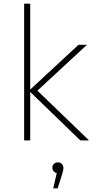

<svg xmlns="http://www.w3.org/2000/svg" viewBox="-20 -762 546 1042"><path d="M111 0H144V-263L416 0H463L183 -270L452 -519H406L144 -276V-742H111ZM269 260H293L317 184C321 171 324 160 324 148C324 134 313 119 294 119C276 119 264 132 264 148C264 162 274 175 288 177Z"/></svg>

Font: Chess Sans ExtraLight
Style: Regular
Weight: 275
Designer: Wolf Bōese
Foundry: Wolf Bōese
Version: Version 7.223;Glyphs 3.3 (3306)